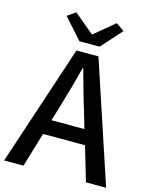

<svg xmlns="http://www.w3.org/2000/svg" viewBox="-138 -1042 897 1131"><g transform="rotate(15 310.5 -476.5)"><path d="M369 -793 481 -918 431 -953 309 -852H305L184 -953L134 -918L246 -793ZM498 0H621L377 -736H243L-1 0H117L180 -210H436ZM207 -301 237 -400C261 -480 284 -561 305 -645H309C332 -561 354 -480 379 -400L408 -301Z"/></g></svg>

Font: Spoqa Han Sans Neo Medium
Style: Regular
Weight: 500
Designer: [Spoqa Han Sans Neo] Dong-huui Kim  Younghwa Kang  Yujin Lee  [Noto Sans] Ryoko NISHIZUKA  (kana & ideographs); Paul D. 
Foundry: Spoqa (http://www.spoqa-han-sans.com)
Version: Version 1.000